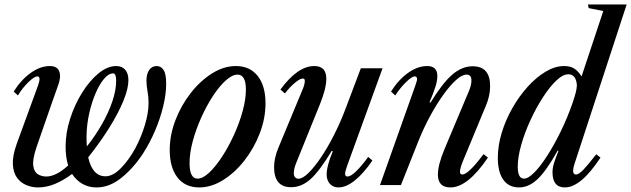

<svg xmlns="http://www.w3.org/2000/svg" viewBox="-20 -831 2834 862"><path d="M150.5 10.5Q124 10.5 98.8 0.2Q73.5 -10 56.8 -32.5Q40 -55 37.8 -92.5Q35.5 -130 55 -185L150.5 -446.5Q165.5 -488 148 -488Q134 -488 107.5 -462.2Q81 -436.5 60.5 -402.5L41.5 -420Q74 -472 117.2 -503.2Q160.5 -534.5 204 -534.5Q249.5 -534.5 249.5 -489.5Q249.5 -470 239.2 -443Q229 -416 214 -372L143.5 -169Q125 -113.5 129.5 -85.5Q134 -57.5 151.2 -48Q168.5 -38.5 187.5 -38.5Q231.5 -38.5 286 -88Q280.5 -106 277.5 -127.2Q274.5 -148.5 274.5 -173Q274.5 -235 295 -298.5Q315.5 -362 349 -415.5Q382.5 -469 422.5 -501.8Q462.5 -534.5 501.5 -534.5Q527.5 -534.5 542 -518Q556.5 -501.5 556.5 -471Q556.5 -433.5 534 -378.2Q511.5 -323 470.8 -257.8Q430 -192.5 376 -124.5Q395 -39.5 453.5 -39.5Q487 -39.5 522.8 -76Q558.5 -112.5 587.5 -165.5Q613.5 -214 630.2 -268.8Q647 -323.5 647 -369Q647 -396.5 642.2 -422Q637.5 -447.5 637.5 -469.5Q637.5 -499 649.8 -516.8Q662 -534.5 683.5 -534.5Q702.5 -534.5 714.2 -517Q726 -499.5 726 -455Q726 -409 713 -354.8Q700 -300.5 676.8 -245.8Q653.5 -191 622.5 -142.5Q580 -77 525.8 -33.2Q471.5 10.5 414 10.5Q377 10.5 349.2 -6Q321.5 -22.5 303.5 -50Q265.5 -21.5 227.2 -5.5Q189 10.5 150.5 10.5ZM370 -173.5Q407 -220 436.8 -271.8Q466.5 -323.5 484 -374.5Q501.5 -425.5 501.5 -469Q501.5 -501.5 488 -501.5Q467.5 -501.5 447 -477Q426.5 -452.5 409 -411.8Q391.5 -371 380.5 -321.8Q369.5 -272.5 368.5 -222.5Q368 -197.5 370 -173.5Z M874.5 10.5Q811.5 10.5 776.8 -34.2Q742 -79 742 -157.5Q742 -225 767.8 -291.8Q793.5 -358.5 836.5 -413.5Q879.5 -468.5 932.2 -501.5Q985 -534.5 1039 -534.5Q1102 -534.5 1137 -490Q1172 -445.5 1172 -367.5Q1172 -299.5 1146.2 -232.5Q1120.5 -165.5 1077.5 -110.5Q1034.5 -55.5 981.5 -22.5Q928.5 10.5 874.5 10.5ZM867 -29Q890.5 -29 919.2 -56Q948 -83 977 -127.5Q1006 -172 1030.2 -225Q1054.5 -278 1069.2 -331.5Q1084 -385 1084 -428.5Q1084 -496 1046.5 -496Q1022.5 -496 993.5 -469.8Q964.5 -443.5 936 -400Q907.5 -356.5 883.8 -303.8Q860 -251 845.5 -197.5Q831 -144 831 -99Q831 -29 867 -29Z M1499.5 10.5Q1476 10.5 1461.2 -5.5Q1446.5 -21.5 1446.5 -48.5Q1446.5 -85 1474 -151.5L1469.5 -154Q1415 -63.5 1374.5 -27Q1334 9.5 1287 9.5Q1210.5 9.5 1210.5 -81Q1210.5 -121 1230 -168L1335.5 -422Q1348.5 -451 1348.5 -468Q1348.5 -478.5 1339.5 -478.5Q1327 -478.5 1304.2 -459.5Q1281.5 -440.5 1259 -411.5L1239 -429Q1276.5 -480.5 1314.8 -507.5Q1353 -534.5 1391 -534.5Q1445 -534.5 1445 -477.5Q1445 -433.5 1416 -362L1310 -100Q1299 -73 1299 -53Q1299 -41.5 1305 -35Q1311 -28.5 1319.5 -28.5Q1338.5 -28.5 1365 -54.5Q1391.5 -80.5 1421.5 -125Q1451.5 -169.5 1480.2 -226.2Q1509 -283 1532 -344.5L1600 -524.5H1697.5L1538.5 -86.5Q1529.5 -62.5 1529.5 -50.5Q1529.5 -38.5 1540.5 -38.5Q1554.5 -38.5 1578.5 -61.5Q1602.5 -84.5 1633 -126.5L1652 -110.5Q1612.5 -52.5 1573.2 -21Q1534 10.5 1499.5 10.5Z M2002 10.5Q1946 10.5 1946 -47.5Q1946 -91 1976 -162.5L2086 -424Q2096.5 -449.5 2096.5 -470Q2096.5 -496 2074.5 -496Q2054.5 -496 2027.2 -471.5Q2000 -447 1969.8 -404.8Q1939.5 -362.5 1910.5 -308.8Q1881.5 -255 1858 -196.5L1780 0H1686L1844.5 -446.5Q1848 -457.5 1850.2 -464.2Q1852.5 -471 1852.5 -475.5Q1852.5 -488 1842 -488Q1829 -488 1802.8 -462.2Q1776.5 -436.5 1754.5 -402.5L1735.5 -420Q1768 -472 1811.2 -503.2Q1854.5 -534.5 1898 -534.5Q1943.5 -534.5 1943.5 -489.5Q1943.5 -470 1935.5 -443.5Q1927.5 -417 1908.5 -372L1913 -370.5Q1966.5 -458 2010.2 -495.8Q2054 -533.5 2102 -533.5Q2180.5 -533.5 2180.5 -444.5Q2180.5 -401 2161.5 -356.5L2059.5 -110.5Q2053 -95 2049 -81.5Q2045 -68 2045 -60.5Q2045 -47.5 2055.5 -47.5Q2082.5 -47.5 2151 -139L2170.5 -123.5Q2080 10.5 2002 10.5Z M2310.5 10.5Q2264.5 10.5 2239.8 -23.8Q2215 -58 2215 -122.5Q2215 -177 2232.5 -234.8Q2250 -292.5 2280.5 -346Q2311 -399.5 2349.5 -442Q2388 -484.5 2430 -509.5Q2472 -534.5 2513 -534.5Q2539.5 -534.5 2557.2 -523.8Q2575 -513 2591 -488L2688.5 -781.5L2623 -794.5L2619.5 -811H2793.5L2559 -94.5Q2544.5 -47.5 2566 -47.5Q2578.5 -47.5 2598.2 -68Q2618 -88.5 2657 -138.5L2676 -123.5Q2588 10.5 2516 10.5Q2460.5 10.5 2460.5 -58Q2460.5 -76.5 2467.2 -98.8Q2474 -121 2487 -152.5L2484 -155.5Q2434 -65.5 2394.2 -27.5Q2354.5 10.5 2310.5 10.5ZM2332.5 -29Q2351.5 -29 2379 -56.8Q2406.5 -84.5 2437.2 -132.5Q2468 -180.5 2497.8 -241.5Q2527.5 -302.5 2550.5 -368.5Q2561.5 -401 2565.5 -418Q2569.5 -435 2570 -449Q2566 -497.5 2531.5 -497.5Q2507 -497.5 2477 -468.8Q2447 -440 2416.8 -393Q2386.5 -346 2361 -290.5Q2335.5 -235 2320 -180.2Q2304.5 -125.5 2304.5 -82.5Q2304.5 -29 2332.5 -29Z"/></svg>

Font: Libre Caslon Condensed Medium Italic
Style: Regular
Weight: 500
Italic angle: -22.583°
Designer: Pablo Impallari, Rodrigo Fuenzalida, Katja Schimmel, Ertekin Erdin
Foundry: Pablo Impallari, Rodrigo Fuenzalida
Version: Version 2.000; ttfautohint (v1.8.4.7-5d5b);gftools[0.9.33]